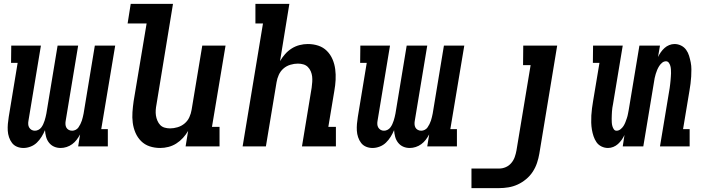

<svg xmlns="http://www.w3.org/2000/svg" viewBox="-20 -755 3640 990"><path d="M101 8Q83 8 67.5 1.5Q52 -5 42 -18Q32 -31 26.5 -47.5Q21 -64 20 -81Q19 -98 20.5 -116Q22 -134 25 -152L71 -431H37L38 -520H191L127 -134Q125 -124 125.5 -114.5Q126 -105 130.5 -97.5Q135 -90 142.5 -85.5Q150 -81 160 -81Q169 -81 178 -85.5Q187 -90 193 -98Q199 -106 203 -115Q207 -124 210 -133Q213 -142 215 -151Q217 -160 219 -169L277 -520H383L319 -134Q317 -124 317.5 -114.5Q318 -105 322 -97.5Q326 -90 334 -85.5Q342 -81 352 -81Q361 -81 370 -85.5Q379 -90 384.5 -98Q390 -106 394.5 -115Q399 -124 402 -133Q405 -142 407 -151Q409 -160 411 -169L469 -520H574L502 -89H536V0H383L393 -62Q385 -47 375 -34Q365 -21 352 -11.5Q339 -2 323.5 3Q308 8 293 8Q274 8 258.5 1Q243 -6 232.5 -19.5Q222 -33 217.5 -50Q213 -67 212 -84Q205 -67 194.5 -50Q184 -33 170 -19.5Q156 -6 137.5 1Q119 8 101 8Z M806 8Q777 8 751.5 -0.5Q726 -9 707.5 -27.5Q689 -46 678.5 -70.5Q668 -95 664.5 -122Q661 -149 663 -177Q665 -205 669 -233L736 -634H638L654 -735H872L787 -217Q784 -202 783 -187.5Q782 -173 784 -159.5Q786 -146 791.5 -133Q797 -120 806 -110.5Q815 -101 828.5 -97Q842 -93 857 -93Q876 -93 896 -99Q916 -105 932 -118.5Q948 -132 956.5 -151Q965 -170 968 -189L1023 -520H1143L1073 -101H1112V0H937L950 -80Q939 -61 923.5 -44Q908 -27 889 -15Q870 -3 848.5 2.5Q827 8 806 8Z M1231 0 1336 -634H1297V-735H1472L1424 -440Q1435 -459 1450 -476Q1465 -493 1484 -505Q1503 -517 1524.5 -522.5Q1546 -528 1567 -528Q1596 -528 1621.5 -519.5Q1647 -511 1665.5 -492.5Q1684 -474 1694.5 -449.5Q1705 -425 1708.5 -398Q1712 -371 1710.5 -343Q1709 -315 1704 -287L1673 -101H1712V0H1537L1587 -303Q1589 -318 1590 -332.5Q1591 -347 1589.5 -360.5Q1588 -374 1582.5 -387Q1577 -400 1567.5 -409.5Q1558 -419 1544.5 -423Q1531 -427 1516 -427Q1497 -427 1477 -421Q1457 -415 1441.5 -401.5Q1426 -388 1417.5 -369Q1409 -350 1406 -331L1351 0Z M1901 8Q1883 8 1867.5 1.5Q1852 -5 1842 -18Q1832 -31 1826.5 -47.5Q1821 -64 1820 -81Q1819 -98 1820.5 -116Q1822 -134 1825 -152L1871 -431H1837L1838 -520H1991L1927 -134Q1925 -124 1925.5 -114.5Q1926 -105 1930.5 -97.5Q1935 -90 1942.5 -85.5Q1950 -81 1960 -81Q1969 -81 1978 -85.5Q1987 -90 1993 -98Q1999 -106 2003 -115Q2007 -124 2010 -133Q2013 -142 2015 -151Q2017 -160 2019 -169L2077 -520H2183L2119 -134Q2117 -124 2117.5 -114.5Q2118 -105 2122 -97.5Q2126 -90 2134 -85.5Q2142 -81 2152 -81Q2161 -81 2170 -85.5Q2179 -90 2184.5 -98Q2190 -106 2194.5 -115Q2199 -124 2202 -133Q2205 -142 2207 -151Q2209 -160 2211 -169L2269 -520H2374L2302 -89H2336V0H2183L2193 -62Q2185 -47 2175 -34Q2165 -21 2152 -11.5Q2139 -2 2123.5 3Q2108 8 2093 8Q2074 8 2058.5 1Q2043 -6 2032.5 -19.5Q2022 -33 2017.5 -50Q2013 -67 2012 -84Q2005 -67 1994.5 -50Q1984 -33 1970 -19.5Q1956 -6 1937.5 1Q1919 8 1901 8Z M2553 215H2411V114H2554Q2571 114 2587.5 107Q2604 100 2616 86Q2628 72 2634 55Q2640 38 2643 21L2716 -419H2677L2678 -520H2853L2761 37Q2757 61 2749 85Q2741 109 2727 130.5Q2713 152 2692.5 169Q2672 186 2649 196.5Q2626 207 2601.5 211Q2577 215 2553 215Z M3115 8Q3097 8 3081 0Q3065 -8 3055.5 -22Q3046 -36 3040.5 -52.5Q3035 -69 3032 -86.5Q3029 -104 3028.5 -122.5Q3028 -141 3029 -159.5Q3030 -178 3032.5 -196.5Q3035 -215 3038 -233L3071 -431H3037L3038 -520H3191L3141 -219Q3139 -209 3137.5 -199.5Q3136 -190 3135.5 -180.5Q3135 -171 3134.5 -161.5Q3134 -152 3134 -142.5Q3134 -133 3134.5 -123.5Q3135 -114 3137.5 -105Q3140 -96 3145 -88.5Q3150 -81 3159 -81Q3170 -81 3179.5 -88.5Q3189 -96 3195 -105.5Q3201 -115 3205 -125.5Q3209 -136 3212.5 -146.5Q3216 -157 3218 -168Q3220 -179 3222 -189L3277 -520H3383L3373 -461Q3379 -474 3387.5 -486Q3396 -498 3406.5 -507.5Q3417 -517 3430.5 -522.5Q3444 -528 3458 -528Q3476 -528 3492 -520Q3508 -512 3518 -498Q3528 -484 3533 -467.5Q3538 -451 3541.5 -433.5Q3545 -416 3545 -397.5Q3545 -379 3544 -360.5Q3543 -342 3540.5 -323.5Q3538 -305 3535 -287L3502 -89H3536V0H3383L3433 -301Q3434 -311 3435.5 -320.5Q3437 -330 3437.5 -339.5Q3438 -349 3439 -358.5Q3440 -368 3440 -377.5Q3440 -387 3439.5 -396.5Q3439 -406 3436.5 -415Q3434 -424 3428.5 -431.5Q3423 -439 3414 -439Q3403 -439 3394 -431.5Q3385 -424 3379 -414.5Q3373 -405 3368.5 -394.5Q3364 -384 3361 -373.5Q3358 -363 3355.5 -352Q3353 -341 3352 -331L3297 0H3191L3200 -59Q3194 -46 3185.5 -34Q3177 -22 3166.5 -12.5Q3156 -3 3142.5 2.5Q3129 8 3115 8Z"/></svg>

Font: Iosevka HT Extended
Style: Bold Italic
Weight: 700
Width: 7
Italic angle: -9°
Monospace: yes
Designer: Belleve Invis
Foundry: Belleve Invis
Version: Version 32.3.0; ttfautohint (v1.8.4)